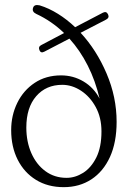

<svg xmlns="http://www.w3.org/2000/svg" viewBox="-20 -744 512 773"><path d="M449.5 -253.5Q449.5 -171 422.8 -112.2Q396 -53.5 348 -22Q300 9.5 236.5 9.5Q172.5 9.5 125 -19.8Q77.5 -49 51.2 -101Q25 -153 25 -220Q25 -280 49.8 -330.2Q74.5 -380.5 119.8 -410.5Q165 -440.5 226 -440.5Q275 -440.5 316.2 -416Q357.5 -391.5 381 -347Q364 -419.5 333 -480.5Q302 -541.5 259.5 -588.5L158.5 -536Q144.5 -528.5 139 -541.5Q133 -556 146 -562.5L238 -611Q187.5 -659.5 126 -688Q108 -696.5 113 -712Q117 -727.5 139.5 -722.5Q177 -711 213.5 -688.2Q250 -665.5 282.5 -634.5L394.5 -693Q408.5 -700 415 -686Q421.5 -672.5 407 -665L304.5 -612Q368.5 -543 409 -448.2Q449.5 -353.5 449.5 -253.5ZM86 -230.5Q86 -173.5 106.2 -127.5Q126.5 -81.5 163 -54.8Q199.5 -28 248 -28Q282.5 -28 314.8 -48.2Q347 -68.5 367.8 -110Q388.5 -151.5 388.5 -215Q388.5 -270.5 365.5 -312.8Q342.5 -355 306.2 -378.8Q270 -402.5 230.5 -402.5Q165.5 -402.5 125.8 -356.8Q86 -311 86 -230.5Z"/></svg>

Font: Fraunces 144pt S100 Light
Style: Regular
Weight: 300
Version: Version 1.000; ttfautohint (v1.8.3)